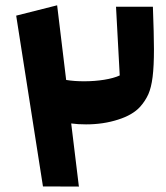

<svg xmlns="http://www.w3.org/2000/svg" viewBox="-20 -687 610 707"><path d="M407.2 -662.1 420.9 -409.2C391.6 -395.5 341.3 -387.7 290 -387.7C265.6 -387.7 243.7 -389.2 223.6 -392.6L190.4 -667.5L39.6 -629.4L138.2 -0.5L270.5 0L242.2 -232.4C259.3 -230 277.3 -229 296.9 -229C339.4 -229 378.9 -234.9 415 -246.6C450.7 -257.8 478 -273.9 496.1 -293.9C509.3 -308.6 519 -324.2 526.4 -340.3C540.5 -373 546.9 -420.9 546.9 -506.3C546.9 -543 545.4 -595.2 543 -662.1Z"/></svg>

Font: SG Kara SemiBold
Style: Regular
Weight: 400
Designer: Damoon Khanjanzadeh
Version: Version 1.000